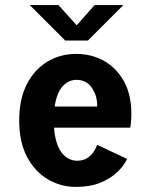

<svg xmlns="http://www.w3.org/2000/svg" viewBox="-20 -724 590 755"><path d="M278.5 11Q219 11 168 -19Q117 -49 86.2 -107.2Q55.5 -165.5 55.5 -250.5Q55.5 -334.5 85.5 -392.8Q115.5 -451 166.2 -481.5Q217 -512 279.5 -512Q341 -512 390 -484Q439 -456 467.8 -403.5Q496.5 -351 496.5 -277Q496.5 -258 495.2 -244.2Q494 -230.5 492.5 -222H192.5Q197.5 -157 222 -124.5Q246.5 -92 283.5 -92Q308 -92 324 -103Q340 -114 349.2 -128.5Q358.5 -143 362 -154.5L480 -99Q468 -73.5 442 -48Q416 -22.5 375.2 -5.8Q334.5 11 278.5 11ZM281 -410Q249.5 -410 226.2 -384.5Q203 -359 195 -305H362V-310.5Q362 -348.5 340.8 -379.2Q319.5 -410 281 -410ZM97 -704H210L281.5 -624.5L352 -704H465L325.5 -564.5H236.5Z"/></svg>

Font: Trispace SemiCondensed SemiBold
Style: Regular
Weight: 600
Width: 4
Designer: Tyler Finck
Foundry: Etcetera Type Company
Version: Version 1.210; ttfautohint (v1.8.3)